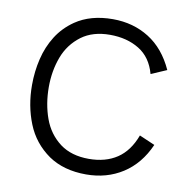

<svg xmlns="http://www.w3.org/2000/svg" viewBox="-81 -797 872 887"><g transform="rotate(10 355.0 -354.0)"><path d="M379.5 10Q275 10 203.5 -38.5Q129 -90.5 95.8 -173.5Q62.5 -256.5 62.5 -353.5Q62.5 -418 76.8 -477.2Q91 -536.5 122 -585.8Q153 -635 203 -669.5Q274 -718 378.5 -718Q474 -718 548.5 -671.2Q623 -624.5 666 -530L593 -498.5Q572.5 -574 515 -609.2Q457.5 -644.5 377.5 -644.5Q297.5 -644.5 244.5 -605.5Q189 -564 164.8 -499Q140.5 -434 140.5 -358.5Q140.5 -279 164.8 -211.8Q189 -144.5 244.5 -102.5Q298 -63 379.5 -63Q458 -63 512 -99Q566 -135 594 -210.5L667 -179Q626 -86 551.2 -38Q476.5 10 379.5 10Z"/></g></svg>

Font: Acari Sans
Style: Regular
Weight: 400
Designer: Alfredo Marco Pradil and Stefan Peev (font) & Cristiano Sobral (main changes)
Foundry: Alfredo Marco Pradil and Stefan Peev (font) & Cristiano Sobral (main changes)
Version: Version 1.063; ttfautohint (v1.8.3)